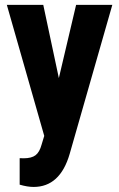

<svg xmlns="http://www.w3.org/2000/svg" viewBox="-20 -548 486 782"><path d="M219.7 -230 290 -528.3H437.5L263.7 79.1Q224.6 213.4 116.7 213.4Q91.8 213.4 60.1 204.1V96.2L76.2 96.7Q108.4 96.7 124.8 84.2Q141.1 71.8 149.4 41L160.2 5.4L7.8 -528.3H156.2Z"/></svg>

Font: TypoPRO Roboto
Style: Bold
Weight: 700
Designer: Google
Version: Version 2.136; 2016